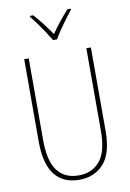

<svg xmlns="http://www.w3.org/2000/svg" viewBox="-102 -1011 735 1083"><g transform="rotate(-10 265.0 -469.5)"><path d="M263 10Q170 10 122 -53Q74 -116 74 -241V-714H100V-245Q100 -127 141.5 -71Q183 -15 264 -15Q341 -15 385.5 -68.5Q430 -122 430 -241V-714H456V-237Q456 -106 402.5 -48Q349 10 263 10ZM253 -792Q240 -814 221.5 -842Q203 -870 183.5 -897Q164 -924 148 -943V-949H167Q192 -922 218 -888Q244 -854 264 -824Q284 -854 310 -886.5Q336 -919 363 -949H382V-943Q365 -922 345 -895Q325 -868 306.5 -841Q288 -814 276 -792Z"/></g></svg>

Font: Noto Sans Mono Condensed Thin
Style: Regular
Weight: 100
Width: 3
Designer: Monotype Design Team
Foundry: Monotype Imaging Inc.
Version: Version 2.014; ttfautohint (v1.8.4.7-5d5b)